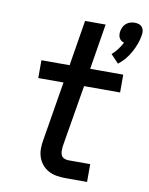

<svg xmlns="http://www.w3.org/2000/svg" viewBox="-86 -829 692 892"><g transform="rotate(10 260.0 -383.5)"><path d="M433 -566 396 -605Q411 -618 423 -634Q435 -650 444 -667Q436 -669 430 -673.5Q424 -678 420.5 -685Q417 -692 416.5 -700Q416 -708 417 -716Q419 -726 423.5 -736Q428 -746 437 -753.5Q446 -761 456.5 -764Q467 -767 477 -767Q487 -767 496.5 -764Q506 -761 512 -753.5Q518 -746 519.5 -736Q521 -726 519 -716Q516 -695 508.5 -674.5Q501 -654 490.5 -634.5Q480 -615 465.5 -597.5Q451 -580 433 -566ZM284 0Q263 0 242.5 -3.5Q222 -7 204.5 -16.5Q187 -26 174.5 -41Q162 -56 155.5 -75Q149 -94 149 -115Q149 -136 153 -157L199 -436H80V-520H213L248 -735H345L310 -520H466V-436H296L247 -143Q246 -133 246 -122Q246 -111 250 -102Q254 -93 263.5 -88.5Q273 -84 284 -84H387V0Z"/></g></svg>

Font: Iosevka Aile Medium Oblique
Style: Regular
Weight: 500
Italic angle: -9°
Designer: Belleve Invis
Foundry: Belleve Invis
Version: Version 31.1.0; ttfautohint (v1.8.4)